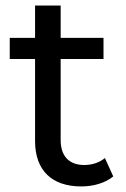

<svg xmlns="http://www.w3.org/2000/svg" viewBox="-20 -665 453 690"><path d="M352 -529H198V-645H106V-529H15V-453H106V-158C106 -53 166 5 272 5C315 5 358 -7 387 -31L357 -97C338 -81 311 -72 283 -72C228 -72 198 -104 198 -162V-453H352Z"/></svg>

Font: Montserrat-Alt1 Med
Style: Regular
Weight: 500
Designer: Differentunic
Foundry: Differentunic
Version: Version 7.222